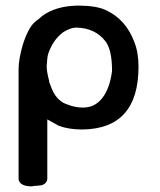

<svg xmlns="http://www.w3.org/2000/svg" viewBox="-20 -460 568 682"><path d="M148 174Q148 191 128 198Q127 198 124 198.5Q121 199 118 199Q114 200 107.5 200Q101 200 94 202Q50 202 46 177V-213Q46 -250 61 -301Q80 -361 104 -382L103 -381Q105 -383 109.5 -386.5Q114 -390 121 -395H120L131 -404Q178 -438 252 -440Q256 -440 260 -440Q320 -440 354 -425Q427 -392 457 -311Q465 -291 468.5 -269Q472 -247 472 -223Q472 -2 272 0Q225 0 189 -13L148 -36ZM354 -314Q318 -360 253 -362Q252 -362 251 -362Q231 -362 205 -346Q185 -331 172 -311.5Q159 -292 152 -271Q149 -263 148 -252Q147 -241 146 -227Q146 -224 146 -221Q146 -214 148 -202Q150 -190 155 -171H154Q159 -157 164.5 -143.5Q170 -130 178 -119Q195 -97 216 -90Q247 -78 271 -78Q273 -78 276 -78Q317 -78 343.5 -112Q370 -146 378 -208Q378 -284 354 -314Z"/></svg>

Font: New Athena Unicode
Style: Bold
Weight: 700
Designer: J. Rusten 1997; rev. by R. Hancock 2001, 2002, rev. by D. Mastronarde 2002-2021
Foundry: Society for Classical Studies (formerly American Philological Association)
Version: Version 5.008